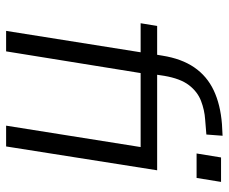

<svg xmlns="http://www.w3.org/2000/svg" viewBox="-80 -668 748 628"><g transform="rotate(90 294.0 -354.0)"><path d="M81 0 151 -440H56L65 -494H179L155 -469L162 -511Q172 -574 200.5 -615.5Q229 -657 275.5 -679Q322 -701 386 -706L424 -708L420 -655L371 -651Q340 -649 310 -637.5Q280 -626 258.5 -598Q237 -570 228 -517L222 -477L209 -494H537L459 0H391L461 -440H219L148 0ZM482 -623 495 -703H575L562 -623Z"/></g></svg>

Font: Nunito Sans 7pt SemiCondensed Light
Style: Italic
Weight: 300
Width: 4
Italic angle: -9°
Designer: Vernon Adams
Foundry: Vernon Adams
Version: Version 3.101;gftools[0.9.27]